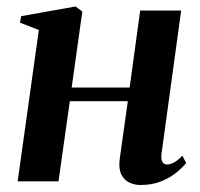

<svg xmlns="http://www.w3.org/2000/svg" viewBox="-20 -544 600 576"><path d="M464.5 -82.5Q462.5 -64 467.8 -57.2Q473 -50.5 480.5 -50.5Q489.5 -50.5 501.2 -56.2Q513 -62 527 -77L538.5 -55Q527.5 -41.5 509 -26.2Q490.5 -11 463.5 0Q436.5 11 401 11Q384 11 368.2 3.8Q352.5 -3.5 344 -20.5Q335.5 -37.5 339 -66L363.5 -240.5H189.5L155.5 0H33L96.5 -454L40 -476L43.5 -495.5L206.5 -524.5L227 -509.5L195 -281.5H369L400.5 -512.5H523.5Z"/></svg>

Font: Merriweather 120pt SemiBold
Style: Italic
Weight: 600
Italic angle: -7.8°
Version: Version 2.101